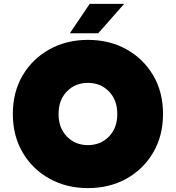

<svg xmlns="http://www.w3.org/2000/svg" viewBox="-20 -953 904 987"><path d="M432 -207Q497 -207 540 -251Q583 -295 583 -367Q583 -439 540 -483Q497 -527 432 -527Q367 -527 324 -483Q281 -439 281 -367Q281 -295 324 -251Q367 -207 432 -207ZM432 14Q322 14 234.5 -34.5Q147 -83 96.5 -169Q46 -255 46 -367Q46 -480 96.5 -565.5Q147 -651 234.5 -699.5Q322 -748 432 -748Q543 -748 630 -699.5Q717 -651 767.5 -565.5Q818 -480 818 -367Q818 -255 767.5 -169Q717 -83 630 -34.5Q543 14 432 14ZM485 -782H339L441 -933H618Z"/></svg>

Font: YamahaIndonesia935. App Black
Style: Regular
Weight: 900
Designer: Dalton Maag Ltd
Foundry: Dalton Maag Ltd
Version: Version 1.002; January 01, 2024; Regular/Italic